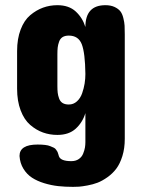

<svg xmlns="http://www.w3.org/2000/svg" viewBox="-20 -520 561 740"><path d="M460.9 -387.2V15.1Q460.9 51.8 451.7 81.5Q442.4 111.3 428.2 130.1Q414.1 148.9 394 163.1Q374 177.2 356.2 184.1Q338.4 190.9 317.1 194.8Q295.9 198.7 284.4 199.5Q272.9 200.2 261.2 200.2Q231 200.2 204.1 197.3Q177.2 194.3 150.1 186Q123 177.7 103.3 164.8Q83.5 151.9 70.3 130.4Q57.1 108.9 55.2 81.1Q55.2 37.1 125 37.1Q141.1 37.1 153.6 38.6Q166 40 174.1 43.5Q182.1 46.9 187.5 49.3Q192.9 51.8 196.5 57.4Q200.2 63 201.7 65.4Q203.1 67.9 204.8 74.5Q206.5 81.1 207 82Q213.4 101.1 254.9 101.1Q272 101.1 283.7 93Q295.4 85 300.5 72Q305.7 59.1 307.4 48.6Q309.1 38.1 309.1 27.8V-84Q298.3 -48.3 272 -24.2Q245.6 0 201.2 0Q171.9 0 145.8 -9.3Q119.6 -18.6 96.4 -38.6Q73.2 -58.6 59.6 -94.5Q45.9 -130.4 45.9 -178.2V-323.2Q45.9 -370.6 59.6 -406.2Q73.2 -441.9 96.4 -461.4Q119.6 -481 145.8 -490.5Q171.9 -500 201.2 -500Q245.6 -500 272 -475.6Q298.3 -451.2 309.1 -416Q309.1 -500 386.2 -500Q406.7 -500 421.4 -493.2Q436 -486.3 443.6 -476.8Q451.2 -467.3 455.3 -450.7Q459.5 -434.1 460.2 -421.1Q460.9 -408.2 460.9 -387.2ZM201.2 -310.1V-189Q201.2 -172.9 202.4 -162.4Q203.6 -151.9 207.8 -140.4Q211.9 -128.9 221.2 -123Q230.5 -117.2 245.1 -117.2Q263.2 -117.2 276.6 -129.4Q290 -141.6 296.6 -160.6Q303.2 -179.7 306.2 -198.2Q309.1 -216.8 309.1 -234.9Q308.1 -315.9 295.2 -349.4Q282.2 -382.8 245.1 -382.8Q230.5 -382.8 221.2 -377Q211.9 -371.1 207.8 -359.4Q203.6 -347.7 202.4 -337.2Q201.2 -326.7 201.2 -310.1Z"/></svg>

Font: Concert One
Style: Regular
Weight: 400
Designer: Johan Kallas, Mihkel Virkus
Foundry: Johan Kallas, Mihkel Virkus
Version: Version 1.003